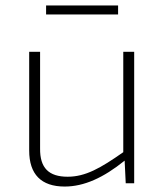

<svg xmlns="http://www.w3.org/2000/svg" viewBox="-20 -672 603 704"><path d="M413 -652H149V-619H413ZM432 -482V-114C348 -55 293 -24 228 -24C159 -24 126 -56 127 -128V-482H87V-120C87 -33 131 12 217 12C288 12 359 -20 437 -83L441 0H472V-482Z"/></svg>

Font: Exo 2 Extra Light
Style: Regular
Weight: 250
Designer: Natanael Gama
Version: Version 1.001;PS 001.001;hotconv 1.0.88;makeotf.lib2.5.64775